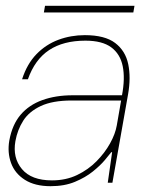

<svg xmlns="http://www.w3.org/2000/svg" viewBox="-20 -629 499 661"><path d="M154 12Q100 12 65.5 -10Q31 -32 18 -68Q5 -104 12 -145Q22 -200 51 -234Q80 -268 126 -284.5Q172 -301 230 -301H400Q411 -359 402.5 -401Q394 -443 363 -466Q332 -489 274 -489Q198 -489 149 -456.5Q100 -424 76 -356H56Q73 -409 105.5 -442.5Q138 -476 181 -492Q224 -508 272 -508Q341 -508 376.5 -481Q412 -454 421.5 -408Q431 -362 421 -305L367 0H351L366 -105H363Q357 -97 341 -78Q325 -59 299.5 -38.5Q274 -18 238 -3Q202 12 154 12ZM159 -8Q207 -8 245.5 -26.5Q284 -45 312.5 -74Q341 -103 359 -135.5Q377 -168 382 -197L397 -283H227Q161 -283 120.5 -264Q80 -245 60 -213.5Q40 -182 33 -143Q23 -86 55.5 -47Q88 -8 159 -8ZM131 -586 135 -609H443L439 -586Z"/></svg>

Font: DM Sans 36pt Thin
Style: Italic
Weight: 250
Italic angle: -10°
Designer: Colophon Foundry, Jonny Pinhorn
Foundry: Colophon Foundry
Version: Version 4.004;gftools[0.9.30]